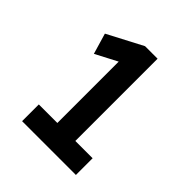

<svg xmlns="http://www.w3.org/2000/svg" viewBox="-193 -842 974 974"><g transform="rotate(45 293.5 -355.0)"><path d="M252 -49V-617L290 -580L135 -499L102 -611L291 -710H381V-49ZM119 0V-120H505V0Z"/></g></svg>

Font: Lexend Exa Medium
Style: Regular
Weight: 500
Designer: Bonnie Shaver-Troup, Thomas Jockin
Foundry: Lexend
Version: Version 1.007